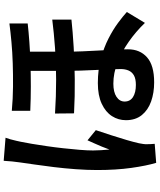

<svg xmlns="http://www.w3.org/2000/svg" viewBox="67 -886 866 1040"><g transform="rotate(-90 500.0 -366.0)"><path d="M740 -683Q740 -646 740 -604Q740 -562 740 -522Q740 -482 740 -450Q740 -400 742 -352Q744 -304 746.5 -260.5Q749 -217 751 -178Q753 -139 753 -106Q753 -41 709.5 -2.5Q666 36 574 36Q517 36 470.5 19.5Q424 3 396.5 -31Q369 -65 369 -117Q369 -158 391 -192.5Q413 -227 458 -248Q503 -269 570 -269Q643 -269 703 -252.5Q763 -236 811 -211.5Q859 -187 895.5 -160Q932 -133 955 -112L896 -14Q849 -63 794 -101.5Q739 -140 681.5 -162.5Q624 -185 567 -185Q521 -185 495.5 -168Q470 -151 470 -124Q470 -94 494.5 -78.5Q519 -63 560 -63Q593 -63 611.5 -73.5Q630 -84 638 -102.5Q646 -121 646 -145Q646 -168 644.5 -202.5Q643 -237 641 -279Q639 -321 637.5 -364Q636 -407 636 -446Q636 -486 636 -531.5Q636 -577 636 -618Q636 -659 636 -683ZM405 -501Q498 -495 588 -495Q678 -495 760.5 -501Q843 -507 914 -516V-412Q849 -405 766 -400Q683 -395 591 -394Q499 -393 406 -398ZM420 -735Q486 -729 551 -728.5Q616 -728 677 -730Q738 -732 792.5 -737Q847 -742 893 -748V-649Q848 -644 793.5 -640Q739 -636 678 -634Q617 -632 552 -632Q487 -632 420 -635ZM274 -769Q270 -759 265.5 -743Q261 -727 257.5 -711Q254 -695 252 -686Q247 -663 241 -626.5Q235 -590 228.5 -546Q222 -502 217 -456Q212 -410 208.5 -368Q205 -326 205 -295Q205 -275 206.5 -251.5Q208 -228 210 -206Q217 -226 225.5 -246.5Q234 -267 243 -287Q252 -307 260 -325L315 -280Q302 -241 287.5 -196.5Q273 -152 261.5 -112.5Q250 -73 244 -46Q242 -36 240 -22.5Q238 -9 239 0Q239 7 239.5 18Q240 29 241 39L138 47Q122 -6 110.5 -88Q99 -170 99 -272Q99 -328 103.5 -389Q108 -450 115 -507.5Q122 -565 129 -612.5Q136 -660 140 -689Q143 -709 145.5 -733.5Q148 -758 149 -779Z"/></g></svg>

Font: Noto Sans KR SemiBold
Style: Regular
Weight: 600
Designer: Ryoko NISHIZUKA  (kana, bopomofo & ideographs); Paul D. Hunt (Latin, Greek & Cyrillic); Sandoll Communications , Soo-you
Foundry: Adobe
Version: Version 2.004-H2;hotconv 1.0.118;makeotfexe 2.5.65603